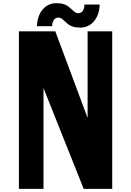

<svg xmlns="http://www.w3.org/2000/svg" viewBox="-20 -1199 832 1219"><path d="M100 0H256.2V-640L511.2 0H692.5V-1000H536.2V-450L331.2 -1000H100ZM215 -1032.5H311.2C311.2 -1057.5 321.2 -1087.5 351.2 -1087.5C371.2 -1087.5 386.2 -1066.2 398.8 -1057.5C425 -1031.2 451.2 -1023.8 491.2 -1023.8C565 -1023.8 612.5 -1091.2 612.5 -1170H516.2C516.2 -1145 506.2 -1115 476.2 -1115C456.2 -1115 441.2 -1136.2 428.8 -1145C402.5 -1171.2 376.2 -1178.8 336.2 -1178.8C262.5 -1178.8 215 -1111.2 215 -1032.5Z"/></svg>

Font: Basalte Marquee
Style: Regular
Weight: 400
Designer: Ange Degheest & Benjamin Gomez & Eugénie Bidaut
Foundry: Velvetyne Type Foundry
Version: Version 1.000;FEAKit 1.0